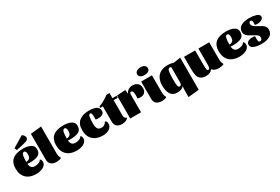

<svg xmlns="http://www.w3.org/2000/svg" viewBox="105 -2127 5384 3692"><g transform="rotate(-30 2797.0 -281.0)"><path d="M26 0ZM549 -124Q549 -74 516 -41.5Q483 -9 431.5 6.5Q380 22 324 22Q184 22 105 -53.5Q26 -129 26 -268Q26 -530 340 -530Q436 -530 504.5 -496Q573 -462 573 -386Q573 -294 506 -261.5Q439 -229 319 -229Q286 -229 270 -233Q275 -178 299.5 -150Q324 -122 379 -122Q423 -122 461 -137.5Q499 -153 518 -186Q533 -178 541 -161Q549 -144 549 -124ZM269 -276Q323 -280 346.5 -305.5Q370 -331 370 -389Q370 -468 327 -468Q290 -468 279 -408Q268 -348 269 -276ZM451 -766Q474 -753 491.5 -729.5Q509 -706 509 -683Q509 -656 491.5 -640.5Q474 -625 452.5 -618Q431 -611 383 -599L226 -564L206 -618Z M856 -724V-134Q856 -99 863 -69Q870 -39 887 -10Q869 2 837.5 8.5Q806 15 779 15Q701 15 658.5 -21Q616 -57 616 -131V-700Z M1448 -124Q1448 -74 1415 -41.5Q1382 -9 1330.5 6.5Q1279 22 1223 22Q1083 22 1004 -53.5Q925 -129 925 -268Q925 -530 1239 -530Q1335 -530 1403.5 -496Q1472 -462 1472 -386Q1472 -294 1405 -261.5Q1338 -229 1218 -229Q1185 -229 1169 -233Q1174 -178 1198.5 -150Q1223 -122 1278 -122Q1322 -122 1360 -137.5Q1398 -153 1417 -186Q1432 -178 1440 -161Q1448 -144 1448 -124ZM1168 -276Q1222 -280 1245.5 -305.5Q1269 -331 1269 -389Q1269 -468 1226 -468Q1189 -468 1178 -408Q1167 -348 1168 -276Z M1748 -270Q1748 -197 1771.5 -159.5Q1795 -122 1858 -122Q1928 -122 1967 -193Q1985 -190 1996.5 -172Q2008 -154 2008 -133Q2008 -56 1949.5 -17Q1891 22 1803 22Q1663 22 1584 -53.5Q1505 -129 1505 -268Q1505 -402 1584.5 -466Q1664 -530 1807 -530Q1900 -530 1961 -500.5Q2022 -471 2022 -398Q2022 -353 1983.5 -331Q1945 -309 1891 -309Q1845 -309 1831 -317Q1833 -357 1833 -381Q1833 -421 1826 -445Q1819 -469 1794 -469Q1766 -469 1757 -411Q1748 -353 1748 -270Z M2020 -465 2021 -497Q2073 -514 2140 -551Q2207 -588 2249 -624H2317V-510H2408V-465H2318V-124Q2318 -92 2330.5 -73Q2343 -54 2373 -46Q2352 -13 2314 1Q2276 15 2231 15Q2159 15 2119 -21Q2079 -57 2079 -126V-465Z M2658 -353V0H2418V-510L2610 -522L2620 -432Q2638 -480 2677.5 -505Q2717 -530 2770 -530Q2841 -530 2882.5 -491.5Q2924 -453 2924 -383Q2924 -322 2889.5 -288Q2855 -254 2793 -254Q2780 -254 2759 -256.5Q2738 -259 2730 -264Q2735 -287 2735 -330Q2735 -379 2726.5 -409Q2718 -439 2688 -439Q2667 -439 2662.5 -421Q2658 -403 2658 -353Z M3197 -669Q3197 -629 3163.5 -607Q3130 -585 3076 -585Q3023 -585 2990 -606.5Q2957 -628 2957 -667Q2957 -707 2992 -731Q3027 -755 3081 -755Q3133 -755 3165 -732Q3197 -709 3197 -669ZM3195 -134Q3195 -99 3202 -69Q3209 -39 3226 -10Q3208 2 3176.5 8.5Q3145 15 3119 15Q3040 15 2997.5 -21Q2955 -57 2955 -131V-510H3195Z M3595 93Q3595 -7 3603 -35Q3575 -4 3539.5 9Q3504 22 3458 22Q3354 22 3310 -48.5Q3266 -119 3266 -241Q3266 -377 3339.5 -453.5Q3413 -530 3547 -530Q3626 -530 3680 -509L3835 -534V180L3595 204ZM3566 -470Q3527 -470 3517 -410Q3507 -350 3507 -246V-207Q3507 -135 3515 -97Q3523 -59 3551 -59Q3578 -59 3587 -81.5Q3596 -104 3596 -143L3595 -205V-460Q3585 -470 3566 -470Z M4466 -134Q4466 -99 4473 -69Q4480 -39 4497 -10Q4479 2 4446 8.5Q4413 15 4387 15Q4277 15 4240 -44Q4213 -8 4177.5 7Q4142 22 4093 22Q4017 22 3976.5 -8.5Q3936 -39 3921.5 -94.5Q3907 -150 3907 -236V-510H4153V-241Q4153 -137 4157.5 -98Q4162 -59 4182 -59Q4211 -59 4218.5 -86.5Q4226 -114 4226 -162V-510H4466Z M5060 -124Q5060 -74 5027 -41.5Q4994 -9 4942.5 6.5Q4891 22 4835 22Q4695 22 4616 -53.5Q4537 -129 4537 -268Q4537 -530 4851 -530Q4947 -530 5015.5 -496Q5084 -462 5084 -386Q5084 -294 5017 -261.5Q4950 -229 4830 -229Q4797 -229 4781 -233Q4786 -178 4810.5 -150Q4835 -122 4890 -122Q4934 -122 4972 -137.5Q5010 -153 5029 -186Q5044 -178 5052 -161Q5060 -144 5060 -124ZM4780 -276Q4834 -280 4857.5 -305.5Q4881 -331 4881 -389Q4881 -468 4838 -468Q4801 -468 4790 -408Q4779 -348 4780 -276Z M5320 -426Q5320 -389 5349.5 -364Q5379 -339 5441 -306Q5488 -282 5516 -263.5Q5544 -245 5563.5 -218Q5583 -191 5583 -156Q5583 -60 5511 -19Q5439 22 5323 22Q5236 22 5166.5 -3.5Q5097 -29 5097 -89Q5097 -134 5135.5 -156Q5174 -178 5227 -178Q5241 -178 5260.5 -176Q5280 -174 5288 -170Q5286 -136 5286 -117Q5286 -77 5293 -57Q5300 -37 5327 -37Q5348 -37 5360.5 -53.5Q5373 -70 5373 -93Q5373 -131 5342.5 -156Q5312 -181 5251 -212Q5204 -236 5176 -254.5Q5148 -273 5128.5 -300Q5109 -327 5109 -362Q5109 -452 5180.5 -491Q5252 -530 5362 -530Q5440 -530 5511.5 -509Q5583 -488 5583 -438Q5583 -399 5542 -376Q5501 -353 5453 -353Q5406 -353 5393 -360L5395 -413Q5395 -438 5386.5 -454.5Q5378 -471 5359 -471Q5341 -471 5330.5 -458Q5320 -445 5320 -426Z"/></g></svg>

Font: Sansita Black
Style: Regular
Weight: 900
Designer: Pablo Cosgaya
Foundry: Omnibus-Type
Version: Version 1.006; ttfautohint (v1.5)